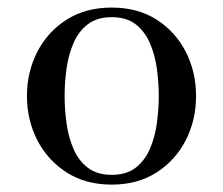

<svg xmlns="http://www.w3.org/2000/svg" viewBox="-20 -490 604 520"><path d="M282.5 10Q212 10 160.5 -23Q109 -56 81 -110.5Q53 -165 53 -230Q53 -295 81 -349.5Q109 -404 160.5 -436.8Q212 -469.5 282.5 -469.5Q353 -469.5 404.2 -436.8Q455.5 -404 483.2 -349.5Q511 -295 511 -230Q511 -165 483.2 -110.5Q455.5 -56 404.2 -23Q353 10 282.5 10ZM282.5 -16.5Q323 -16.5 348 -36.2Q373 -56 386.5 -88Q400 -120 405 -157.5Q410 -195 410 -230Q410 -265.5 405 -302.8Q400 -340 386.5 -372Q373 -404 348 -423.8Q323 -443.5 282.5 -443.5Q242.5 -443.5 217.2 -423.8Q192 -404 178.5 -372Q165 -340 160 -302.8Q155 -265.5 155 -230Q155 -195 160 -157.5Q165 -120 178.5 -88Q192 -56 217.2 -36.2Q242.5 -16.5 282.5 -16.5Z"/></svg>

Font: Bodoni Moda 9pt
Style: Regular
Weight: 400
Designer: Owen Earl
Foundry: indestructible type
Version: Version 2.005